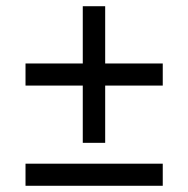

<svg xmlns="http://www.w3.org/2000/svg" viewBox="-20 -597 605 617"><path d="M246 -138V-322H62V-393H246V-577H318V-393H503V-322H318V-138ZM62 0V-71H503V0Z"/></svg>

Font: Noto Serif
Style: Bold
Weight: 700
Designer: Monotype Design Team
Foundry: Monotype Imaging Inc.
Version: Version 2.014